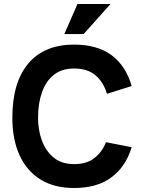

<svg xmlns="http://www.w3.org/2000/svg" viewBox="-20 -934 709 964"><path d="M369 -914H535L400 -763H303ZM512 -220 641 -195Q612 -98 540 -44Q468 10 352 10Q252 10 183 -33Q114 -76 78 -155Q42 -234 42 -343Q42 -520 122 -615Q202 -710 352 -710Q468 -710 540 -657Q612 -604 641 -502L517 -463Q500 -521 460 -555.5Q420 -590 352 -590Q290 -590 250 -558Q210 -526 190.5 -470Q171 -414 171 -343Q171 -281 190.5 -228Q210 -175 250 -142.5Q290 -110 352 -110Q415 -110 454 -140.5Q493 -171 512 -220Z"/></svg>

Font: Haskoy Bold
Style: Regular
Weight: 700
Designer: Ertekin Erdin
Foundry: Ertekin Erdin
Version: Version 1.500; ttfautohint (v1.8.3)